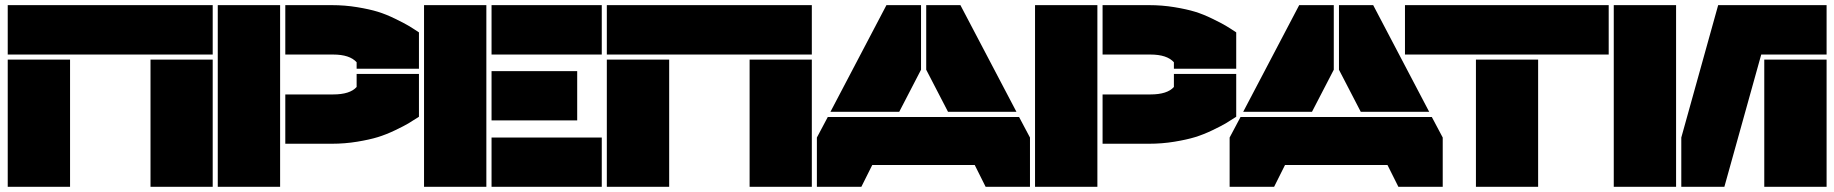

<svg xmlns="http://www.w3.org/2000/svg" viewBox="-20 -720 7070 740"><path d="M9.8 -509.8V-700.2H799.8V-509.8ZM9.8 0V-490.2H250V0ZM560.1 0V-490.2H799.8V0Z M819.3 0V-700.2H1059.6V0ZM1079.6 -166V-356H1263.7Q1329.1 -356 1354.5 -384.8V-435.1H1594.7V-270Q1569.8 -253.9 1554 -244.4Q1538.1 -234.9 1502.9 -218Q1467.8 -201.2 1435.8 -191.4Q1403.8 -181.6 1356.4 -173.8Q1309.1 -166 1258.8 -166ZM1079.6 -509.8V-700.2H1258.8Q1309.1 -700.2 1356.4 -692.4Q1403.8 -684.6 1435.8 -674.8Q1467.8 -665 1502.7 -647.9Q1537.6 -630.9 1553.7 -621.3Q1569.8 -611.8 1594.7 -595.2V-455.1H1354.5V-480Q1328.1 -509.8 1263.7 -509.8Z M1614.3 0V-700.2H1854.5V0ZM1874.5 0V-189.9H2299.3V0ZM1874.5 -255.9V-445.8H2204.6V-255.9ZM1874.5 -509.8V-700.2H2299.3V-509.8Z M2318.8 -509.8V-700.2H3108.9V-509.8ZM2318.8 0V-490.2H2559.1V0ZM2869.1 0V-490.2H3108.9V0Z M3529.8 -700.2V-451.2L3445.8 -289.1H3180.7L3396.5 -700.2ZM3128.4 0V-189.9L3170.4 -269H3907.7L3949.7 -189.9V0H3778.8L3736.8 -84H3341.8L3299.8 0ZM3549.8 -451.2V-700.2H3681.6L3897.5 -289.1H3633.8Z M3969.2 0V-700.2H4209.5V0ZM4229.5 -166V-356H4413.6Q4479 -356 4504.4 -384.8V-435.1H4744.6V-270Q4719.7 -253.9 4703.9 -244.4Q4688 -234.9 4652.8 -218Q4617.7 -201.2 4585.7 -191.4Q4553.7 -181.6 4506.3 -173.8Q4459 -166 4408.7 -166ZM4229.5 -509.8V-700.2H4408.7Q4459 -700.2 4506.3 -692.4Q4553.7 -684.6 4585.7 -674.8Q4617.7 -665 4652.6 -647.9Q4687.5 -630.9 4703.6 -621.3Q4719.7 -611.8 4744.6 -595.2V-455.1H4504.4V-480Q4478 -509.8 4413.6 -509.8Z M5120.6 -700.2V-451.2L5036.6 -289.1H4771.5L4987.3 -700.2ZM4719.2 0V-189.9L4761.2 -269H5498.5L5540.5 -189.9V0H5369.6L5327.6 -84H4932.6L4890.6 0ZM5140.6 -451.2V-700.2H5272.5L5488.3 -289.1H5224.6Z M5395 -509.8V-700.2H6180.2V-509.8ZM5668.5 0V-490.2H5908.2V0Z M6439.9 0H6199.7V-700.2H6439.9ZM6460 0V-189.9L6602.1 -700.2H7020V-509.8H6768.1L6626 0ZM6779.8 0V-490.2H7020V0Z"/></svg>

Font: Nastup Basic
Style: Regular
Weight: 400
Designer: Maksym Kobuzan
Foundry: Zakznak
Version: Version 1.020;FEAKit 1.0